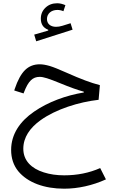

<svg xmlns="http://www.w3.org/2000/svg" viewBox="-20 -832 707 1178"><path d="M381.3 -800.3C364.3 -807.6 348.1 -812 331.1 -812C302.2 -812 278.3 -803.2 259.3 -785.2C240.2 -767.1 230.5 -744.6 230.5 -717.8C230.5 -683.6 245.6 -660.6 275.9 -649.4V-644.5L189.9 -619.6L202.1 -578.6L425.3 -649.9L413.1 -689.5L362.8 -673.8C348.6 -669.4 335.9 -667.5 323.7 -667.5C290.5 -667.5 268.1 -685.5 268.1 -715.3C268.1 -748 294.4 -771 331.5 -771C344.2 -771 356.9 -768.6 369.1 -763.2ZM223.6 -437.5C188 -437.5 157.7 -425.8 133.8 -402.3C109.9 -378.9 88.4 -340.3 70.3 -286.1L67.4 -276.9L124.5 -258.8L127.9 -267.6C153.8 -334.5 180.2 -360.4 223.6 -360.4C246.6 -360.4 278.8 -350.1 346.7 -322.3C408.7 -296.9 452.6 -280.8 494.1 -269.5V-264.6C384.3 -246.6 274.4 -206.1 189 -147C103 -87.9 48.3 -9.3 48.3 87.9C48.3 139.2 63 182.6 91.8 218.3C149.9 288.6 252.4 325.7 373.5 325.7C458 325.7 547.4 306.2 629.9 268.6L594.7 199.2C527.3 229 453.6 243.7 374 243.7C328.1 243.7 286.1 237.8 248.5 225.6C172.4 201.7 123 153.3 123 80.6C123 10.7 163.6 -47.4 228 -93.8C323.2 -162.6 464.8 -206.1 585 -219.7L592.8 -309.6C564 -316.9 534.2 -326.7 502.9 -338.4C471.2 -350.1 431.6 -366.7 384.3 -387.7C341.8 -406.7 309.1 -419.9 285.2 -427.2C261.2 -434.1 240.7 -437.5 223.6 -437.5Z"/></svg>

Font: Estedad Regular
Style: Regular
Weight: 400
Designer: Amin Abedi
Version: Version 7.3